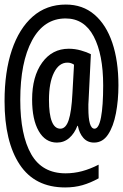

<svg xmlns="http://www.w3.org/2000/svg" viewBox="-20 -734 540 843"><path d="M266 89Q133 89 66.5 -11.5Q0 -112 0 -290Q0 -419 32 -514Q64 -609 124 -661.5Q184 -714 269 -714Q343 -714 394.5 -670Q446 -626 473 -546.5Q500 -467 500 -359Q500 -294 489 -236.5Q478 -179 454.5 -143.5Q431 -108 393 -108Q364 -108 346 -128.5Q328 -149 322 -181L320 -182Q307 -148 284 -128Q261 -108 230 -108Q179 -108 150 -158.5Q121 -209 121 -297Q121 -398 165 -459Q209 -520 282 -520Q309 -520 335.5 -512.5Q362 -505 379 -496L369 -294Q368 -285 368 -276Q368 -267 368 -259Q368 -169 395 -169Q414 -169 423.5 -219Q433 -269 433 -359Q433 -495 391.5 -574Q350 -653 268 -653Q173 -653 121 -557Q69 -461 69 -295Q69 -141 117 -57Q165 27 268 27Q305 27 340.5 17.5Q376 8 413 -11V49Q377 69 342 79Q307 89 266 89ZM245 -169Q269 -169 281.5 -206.5Q294 -244 298 -324L305 -450Q292 -459 276 -459Q239 -459 217 -415Q195 -371 195 -295Q195 -233 207.5 -201Q220 -169 245 -169Z"/></svg>

Font: Noto Sans Mono ExtraCondensed Medium
Style: Regular
Weight: 500
Width: 2
Designer: Monotype Design Team
Foundry: Monotype Imaging Inc.
Version: Version 2.014